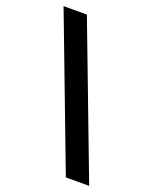

<svg xmlns="http://www.w3.org/2000/svg" viewBox="-163 -890 857 1077"><g transform="rotate(20 265.5 -352.0)"><path d="M25.6 -800.8 366.2 97.7H505.4L164.8 -800.8Z"/></g></svg>

Font: Giphurs
Style: Regular
Weight: 400
Version: Version 2.010